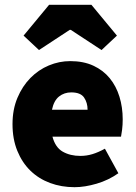

<svg xmlns="http://www.w3.org/2000/svg" viewBox="-20 -766 566 798"><path d="M78 -618 184 -746H360L466 -618L402 -558L274 -642H270L142 -558ZM290 12Q235 12 188 -5.5Q141 -23 106.5 -56.5Q72 -90 52 -139Q32 -188 32 -250Q32 -311 52.5 -359.5Q73 -408 106.5 -442Q140 -476 183 -494Q226 -512 272 -512Q327 -512 368 -493Q409 -474 436 -441Q463 -408 476.5 -364Q490 -320 490 -270Q490 -247 487.5 -227Q485 -207 483 -198H198Q210 -153 241 -135.5Q272 -118 314 -118Q340 -118 364.5 -125.5Q389 -133 416 -148L472 -46Q431 -17 381.5 -2.5Q332 12 290 12ZM196 -310H344Q344 -339 329.5 -360.5Q315 -382 276 -382Q247 -382 225.5 -365Q204 -348 196 -310Z"/></svg>

Font: TypoPRO Source Sans Pro
Style: Regular
Weight: 900
Designer: Paul D. Hunt
Foundry: Adobe Systems Incorporated
Version: Version 2.020;PS 2.000;hotconv 1.0.86;makeotf.lib2.5.63406